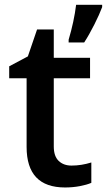

<svg xmlns="http://www.w3.org/2000/svg" viewBox="-20 -785 453 814"><path d="M283.2 -83Q325.2 -83 367.2 -96.2V-9.8Q348.1 -1.5 318.1 4.2Q288.1 9.8 255.9 9.8Q92.8 9.8 92.8 -162.1V-453.1H19V-503.9L98.1 -545.9L137.2 -660.2H208V-540H361.8V-453.1H208V-164.1Q208 -122.6 228.8 -102.8Q249.5 -83 283.2 -83ZM271 -616.7Q293.9 -693.8 302.7 -764.6H413.1V-754.9Q401.9 -724.6 379.9 -680.9Q357.9 -637.2 336.9 -605H271Z"/></svg>

Font: JBL Sans
Style: Semibold
Weight: 600
Version: Version 1.10